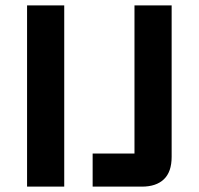

<svg xmlns="http://www.w3.org/2000/svg" viewBox="-20 -695 740 715"><path d="M80.8 0V-675H219.2V0ZM325 0V-123.3H480.8V-675H619.2V-110.8Q619.2 -55 590.4 -27.5Q561.7 0 508.3 0Z"/></svg>

Font: Funnel Sans
Style: Bold
Weight: 700
Designer: NORD ID, Kristian Moeller
Foundry: Dicotype
Version: Version 1.000